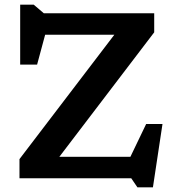

<svg xmlns="http://www.w3.org/2000/svg" viewBox="-20 -764 759 823"><path d="M641 -707V-625.5L234.5 -92H539L606.5 -232.5H676.5L635.5 39H569L542.5 0H63.5V-82L470 -615H173.5L139 -487H66.5V-744H124.5L168 -707Z"/></svg>

Font: Newsreader Caption Medium
Style: Regular
Weight: 500
Designer: Hugues Gentile
Foundry: Production Type
Version: Version 1.001